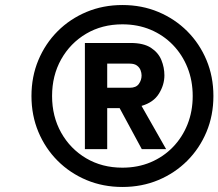

<svg xmlns="http://www.w3.org/2000/svg" viewBox="-20 -732 869 764"><path d="M467.2 12Q390.2 12 324.4 -15.5Q258.7 -43 209.4 -92.2Q160.2 -141.5 132.7 -207.2Q105.2 -273 105.2 -350Q105.2 -427 132.7 -492.8Q160.2 -558.5 209.4 -607.8Q258.7 -657 324.4 -684.5Q390.2 -712 467.2 -712Q544.2 -712 610 -684.5Q675.7 -657 725 -607.8Q774.2 -558.5 801.7 -492.8Q829.2 -427 829.2 -350Q829.2 -273 801.7 -207.2Q774.2 -141.5 725 -92.2Q675.7 -43 610 -15.5Q544.2 12 467.2 12ZM467.1 -64.8Q528.1 -64.8 579.1 -86.2Q630.1 -107.7 667.8 -146.5Q705.5 -185.3 726.2 -237.3Q746.8 -289.2 746.8 -349.9Q746.8 -411 726.1 -462.9Q705.4 -514.7 667.8 -553.5Q630.1 -592.3 579.1 -613.8Q528.1 -635.2 467.1 -635.2Q386.1 -635.2 322.8 -597.8Q259.5 -560.3 223.3 -495.7Q187.2 -431.1 187.2 -350Q187.2 -268.9 223.3 -204.3Q259.5 -139.7 322.8 -102.2Q386.1 -64.8 467.1 -64.8ZM317.8 -138.6V-561H499.6Q551.3 -561 580.6 -541.9Q610 -522.7 622.1 -493.1Q634.2 -463.4 634.2 -432.2Q634.2 -394.4 612.5 -359.4Q590.9 -324.4 543.2 -310.6L641 -138.6H544.2L456 -301.8H406.6V-138.6ZM406.6 -382.8H496.4Q521.7 -382.8 532.5 -398.1Q543.4 -413.3 543.4 -431.8Q543.4 -442 539.2 -452.9Q535 -463.8 524.7 -471.3Q514.4 -478.8 496.4 -478.8H406.6Z"/></svg>

Font: Overpass
Style: Italic
Weight: 400
Italic angle: -10°
Designer: Delve Withrington, Dave Bailey, Thomas Jockin
Foundry: Delve Fonts LLC
Version: Version 4.000